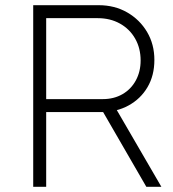

<svg xmlns="http://www.w3.org/2000/svg" viewBox="-20 -720 667 740"><path d="M108 0V-700H360Q422 -700 470.5 -672Q519 -644 547 -596.5Q575 -549 575 -489Q575 -429 548.5 -384Q522 -339 475.5 -313.5Q429 -288 370 -288H158V0ZM544 0 370 -301 412 -327 602 0ZM158 -338H376Q419 -338 452 -357Q485 -376 503.5 -410Q522 -444 522 -487Q522 -534 501 -571Q480 -608 442.5 -629Q405 -650 357 -650H158Z"/></svg>

Font: Mach ExtraLight
Style: Regular
Weight: 250
Version: Version 1.002